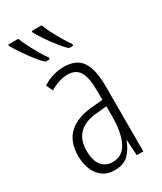

<svg xmlns="http://www.w3.org/2000/svg" viewBox="-196 -838 776 919"><g transform="rotate(-30 192.5 -378.0)"><path d="M190.4 -541Q258.3 -541 288.1 -497.6Q317.9 -454.1 317.9 -359.4V0H281.7L276.4 -85.9H274.4Q261.2 -46.9 234.1 -18.6Q207 9.8 155.8 9.8Q114.3 9.8 87.9 -11Q61.5 -31.7 49.1 -64.9Q36.6 -98.1 36.6 -136.7Q36.6 -215.8 81.8 -257.3Q127 -298.8 210.4 -306.2L271.5 -312V-356.9Q271.5 -436 251.5 -468Q231.4 -500 185.5 -500Q166 -500 141.6 -492.9Q117.2 -485.8 88.9 -469.2L72.3 -505.9Q127.9 -541 190.4 -541ZM272.5 -275.4 214.8 -270Q84 -257.8 84 -137.7Q84 -84 106 -56.4Q127.9 -28.8 166.5 -28.8Q221.7 -28.8 247.1 -80.3Q272.5 -131.8 272.5 -217.3ZM197.3 -766.1Q205.6 -744.6 221.2 -714.6Q236.8 -684.6 253.2 -657Q269.5 -629.4 280.3 -616.2V-606H257.3Q241.2 -619.6 218.8 -647.7Q196.3 -675.8 175.3 -706.5Q154.3 -737.3 143.6 -757.8V-766.1ZM68.4 -766.1Q78.1 -741.7 93.3 -712.2Q108.4 -682.6 124 -656.5Q139.6 -630.4 150.4 -616.2V-606H127Q111.3 -619.6 89.1 -647.7Q66.9 -675.8 46.1 -706.3Q25.4 -736.8 13.7 -757.8V-766.1Z"/></g></svg>

Font: Open Sans Condensed Light
Style: Regular
Weight: 300
Width: 3
Designer: Monotype Design Team
Foundry: Monotype Imaging Inc.
Version: Version 3.003; ttfautohint (v1.8.4)